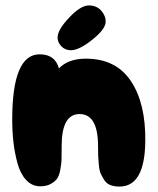

<svg xmlns="http://www.w3.org/2000/svg" viewBox="-20 -687 580 707"><path d="M420 0Q513 0 515 -166Q517 -306 462 -388.5Q407 -471 296 -471Q231 -471 197 -435Q183 -487 126 -487Q25 -487 25 -247Q25 -203 29.5 -163.5Q34 -124 44.5 -85.5Q55 -47 76.5 -24Q98 -1 128 -1Q151 -1 166.5 -9.5Q182 -18 190 -29Q198 -40 202 -62Q206 -84 206.5 -97Q207 -110 207 -138Q207 -145 207 -149Q207 -267 273 -267Q341 -267 341 -149Q341 -124 341.5 -112.5Q342 -101 344 -79.5Q346 -58 351 -47.5Q356 -37 364 -24Q372 -11 386.5 -5.5Q401 0 420 0ZM241 -502Q271 -502 319.5 -540.5Q368 -579 369 -606Q370 -628 353 -647.5Q336 -667 307 -667Q277 -667 234.5 -622Q192 -577 192 -549Q192 -531 206 -516.5Q220 -502 241 -502Z"/></svg>

Font: Cherry Bomb
Style: Regular
Weight: 400
Designer: satsuyako
Foundry: satsuyako
Version: Version 4.0